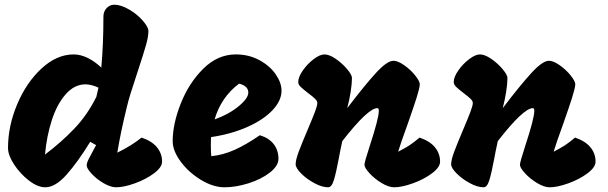

<svg xmlns="http://www.w3.org/2000/svg" viewBox="-20 -795 2580 815"><path d="M668 -109Q668 -85 634 -59.5Q600 -34 553 -17Q506 0 473 0Q450 0 420.5 -17Q391 -34 369.5 -57Q348 -80 348 -93Q348 -103 356.5 -120Q365 -137 375 -155Q385 -173 388 -179L363 -193Q310 -107 262.5 -53.5Q215 0 172 0Q140 0 103 -28.5Q66 -57 40 -96.5Q14 -136 14 -167Q14 -260 53 -352.5Q92 -445 156.5 -504.5Q221 -564 293 -564Q322 -564 352.5 -549Q383 -534 410 -508Q419 -605 419 -725Q419 -746 432.5 -760.5Q446 -775 465 -775Q493 -775 527.5 -755Q562 -735 586 -707.5Q610 -680 610 -663Q610 -640 600 -604.5Q590 -569 564 -490Q528 -383 519 -343Q492 -234 478 -147Q539 -177 581 -211Q625 -196 646.5 -169.5Q668 -143 668 -109ZM389 -384 398 -423Q367 -437 343 -437Q296 -437 259 -395Q222 -353 200 -285Q178 -217 171 -139Q239 -190 295 -248.5Q351 -307 389 -384Z M713 -196Q713 -269 747.5 -356Q782 -443 843 -503.5Q904 -564 981 -564Q1036 -564 1080.5 -540Q1125 -516 1150 -480Q1175 -444 1175 -410Q1175 -368 1137 -327.5Q1099 -287 1031 -256.5Q963 -226 876 -213Q875 -201 875 -177Q875 -147 877 -132Q927 -137 976 -159Q1025 -181 1083 -221Q1122 -209 1142 -183Q1162 -157 1162 -121Q1162 -91 1125.5 -62.5Q1089 -34 1035 -17Q981 0 933 0Q885 0 833 -31.5Q781 -63 747 -109Q713 -155 713 -196ZM1034 -402Q1034 -430 995 -440Q957 -412 930.5 -373Q904 -334 891 -288Q952 -310 993 -344Q1034 -378 1034 -402Z M1848 -109Q1848 -85 1814 -59.5Q1780 -34 1733 -17Q1686 0 1653 0Q1630 0 1600 -18Q1570 -36 1548.5 -59.5Q1527 -83 1527 -96Q1527 -106 1549 -174Q1588 -293 1588 -324Q1588 -336 1582 -336Q1542 -336 1433 -196Q1429 -180 1424.5 -156Q1420 -132 1418 -122Q1407 -63 1397.5 -31.5Q1388 0 1373 0Q1347 0 1314.5 -17.5Q1282 -35 1258.5 -58.5Q1235 -82 1235 -98Q1235 -116 1248 -151Q1261 -186 1287 -247Q1307 -294 1317 -320.5Q1327 -347 1327 -358Q1327 -366 1317.5 -375.5Q1308 -385 1289 -399Q1267 -416 1256.5 -426Q1246 -436 1246 -447Q1246 -468 1265.5 -496Q1285 -524 1311.5 -544Q1338 -564 1357 -564Q1378 -564 1405.5 -545Q1433 -526 1453.5 -501.5Q1474 -477 1474 -464Q1474 -440 1468.5 -405Q1463 -370 1454 -336Q1527 -432 1575 -484.5Q1623 -537 1650 -537Q1669 -537 1696 -518Q1723 -499 1742.5 -474.5Q1762 -450 1762 -437Q1761 -420 1748 -379Q1735 -338 1711 -270Q1679 -182 1670 -151Q1701 -167 1718.5 -178.5Q1736 -190 1761 -211Q1805 -196 1826.5 -169.5Q1848 -143 1848 -109Z M2508 -109Q2508 -85 2474 -59.5Q2440 -34 2393 -17Q2346 0 2313 0Q2290 0 2260 -18Q2230 -36 2208.5 -59.5Q2187 -83 2187 -96Q2187 -106 2209 -174Q2248 -293 2248 -324Q2248 -336 2242 -336Q2202 -336 2093 -196Q2089 -180 2084.5 -156Q2080 -132 2078 -122Q2067 -63 2057.5 -31.5Q2048 0 2033 0Q2007 0 1974.5 -17.5Q1942 -35 1918.5 -58.5Q1895 -82 1895 -98Q1895 -116 1908 -151Q1921 -186 1947 -247Q1967 -294 1977 -320.5Q1987 -347 1987 -358Q1987 -366 1977.5 -375.5Q1968 -385 1949 -399Q1927 -416 1916.5 -426Q1906 -436 1906 -447Q1906 -468 1925.5 -496Q1945 -524 1971.5 -544Q1998 -564 2017 -564Q2038 -564 2065.5 -545Q2093 -526 2113.5 -501.5Q2134 -477 2134 -464Q2134 -440 2128.5 -405Q2123 -370 2114 -336Q2187 -432 2235 -484.5Q2283 -537 2310 -537Q2329 -537 2356 -518Q2383 -499 2402.5 -474.5Q2422 -450 2422 -437Q2421 -420 2408 -379Q2395 -338 2371 -270Q2339 -182 2330 -151Q2361 -167 2378.5 -178.5Q2396 -190 2421 -211Q2465 -196 2486.5 -169.5Q2508 -143 2508 -109Z"/></svg>

Font: Mogra
Style: Regular
Weight: 400
Designer: Lipi Raval
Foundry: Lipi Raval
Version: Version 1.002;PS 1.002;hotconv 1.0.88;makeotf.lib2.5.647800;